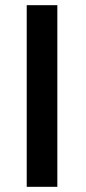

<svg xmlns="http://www.w3.org/2000/svg" viewBox="-20 -720 332 740"><path d="M83 -700H201V0H83Z"/></svg>

Font: Steamflix Grotesk
Style: Regular
Weight: 400
Designer: Julieta Ulanovsky
Foundry: Julieta Ulanovsky
Version: Version 4.000;PS 004.000;hotconv 1.0.88;makeotf.lib2.5.64775